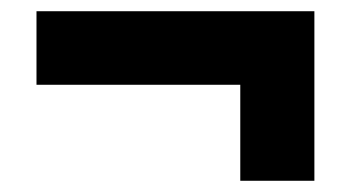

<svg xmlns="http://www.w3.org/2000/svg" viewBox="-20 -438 626 342"><path d="M540 -418V-116H408V-287H45V-418Z"/></svg>

Font: Noto Sans Black
Style: Regular
Weight: 900
Designer: Monotype Design Team
Foundry: Monotype Imaging Inc.
Version: Version 2.007